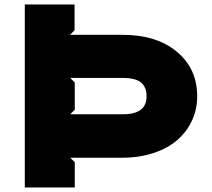

<svg xmlns="http://www.w3.org/2000/svg" viewBox="-20 -830 938 850"><path d="M628.9 -403.8Q628.9 -443.4 605.2 -464.1Q581.5 -484.9 522.9 -484.9H291L311 -464.8V-344.2L291 -324.2H522Q628.9 -322.8 628.9 -403.8ZM853 -403.8Q853 -346.2 829.8 -296.1Q806.6 -246.1 764.4 -209.7Q722.2 -173.3 659.7 -152.6Q597.2 -131.8 522 -131.8H291L311 -111.8V0H89.8V-810.1H310.1V-695.8L290 -675.8H522.9Q673.3 -675.8 763.2 -600.8Q853 -525.9 853 -403.8Z"/></svg>

Font: Sinkin Sans 900 X Black
Style: Regular
Weight: 950
Designer: Keith Bates
Foundry: K-Type
Version: Sinkin Sans (version 1.0)  by Keith Bates   •   © 2014   www